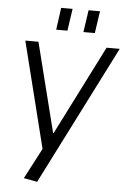

<svg xmlns="http://www.w3.org/2000/svg" viewBox="-61 -771 664 1005"><g transform="rotate(5 271.5 -268.0)"><path d="M102 178 202 -13 189 28 47 -540H116L234 -71H237L474 -540H543L173 191ZM279 -727 262 -611H203L219 -727ZM423 -727 406 -611H346L363 -727Z"/></g></svg>

Font: Pathway Extreme 28pt Light
Style: Italic
Weight: 300
Italic angle: -8°
Designer: Eduardo Rodriguez Tunni
Foundry: Eduardo Rodriguez Tunni
Version: Version 1.001;gftools[0.9.26]